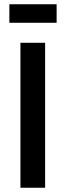

<svg xmlns="http://www.w3.org/2000/svg" viewBox="-20 -882 309 902"><path d="M192 0H76V-681H192ZM246 -775H24V-862H246Z"/></svg>

Font: Gabarito Medium
Style: Regular
Weight: 500
Designer: Leandro Assis / Alvaro Franca / Felipe Casaprima
Foundry: Naipe Foundry
Version: Version 1.000